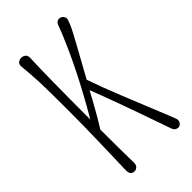

<svg xmlns="http://www.w3.org/2000/svg" viewBox="-242 -873 949 949"><g transform="rotate(-45 232.0 -399.0)"><path d="M339.8 -639.2Q303.7 -574.2 256.3 -487.8Q285.6 -402.8 322.3 -313Q361.3 -216.3 377.9 -175.3Q417.5 -77.1 426.8 -54.9Q436 -32.7 435.1 -25.1Q434.1 -17.6 430.2 -11.7Q421.9 0 410.6 0Q390.1 0 382.3 -20Q278.3 -319.3 230 -441.4Q171.9 -332.5 129.9 -266.1Q129.9 -121.6 131.8 -32.2Q132.3 -16.6 123.3 -8.3Q114.3 0 103.5 0Q92.8 0 84.2 -7.3Q75.7 -14.6 76.7 -41.7Q77.6 -68.8 79.1 -119.6Q80.6 -170.4 82 -228Q85 -343.3 85 -433.8Q85 -524.4 84.5 -565.2Q84 -606 83 -639.6Q80.6 -696.8 74.2 -762.7Q72.8 -778.3 82.3 -785.9Q91.8 -793.5 103.8 -793.5Q115.7 -793.5 125.7 -785.9Q135.7 -778.3 135.3 -762.7Q129.9 -637.2 129.9 -335.9Q249 -539.1 323.2 -715.8Q337.9 -750.5 344.5 -769.3Q351.1 -788.1 358.2 -793Q365.2 -797.9 372.6 -797.9Q379.9 -797.9 386 -794.7Q392.1 -791.5 396.2 -785.9Q400.4 -780.3 401.4 -772.5Q402.3 -764.6 390.6 -737.1Q378.9 -709.5 339.8 -639.2Z"/></g></svg>

Font: Pompiere
Style: Regular
Weight: 400
Designer: Karolina Lach
Foundry: Sorkin Type Co.
Version: Version 1.002